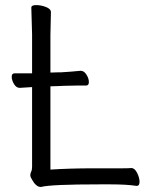

<svg xmlns="http://www.w3.org/2000/svg" viewBox="-20 -725 587 754"><path d="M178 -440 209 -441H220Q256 -443 296 -447H297Q310 -447 319.5 -432Q329 -417 329 -403Q329 -389 318 -389H279Q251 -389 231 -388L209 -387L178 -386V-59Q256 -64 345 -64H458Q482 -64 495 -65H496Q509 -65 518.5 -46Q528 -27 528 -11Q528 5 517 5H516Q477 -1 413 -1H372Q180 -1 142 9H139Q122 9 106 -19Q99 -30 99 -37Q99 -44 102.5 -51Q106 -58 106 -70V-383Q91 -382 58 -380H57Q44 -380 35 -395Q26 -410 26 -423.5Q26 -437 37 -437H106V-589L103 -695Q103 -705 122 -705Q141 -705 160.5 -697.5Q180 -690 180 -677L178 -588Z"/></svg>

Font: LXGW WenKai Lite
Style: Regular
Weight: 400
Designer: LXGW / Fontworks Inc.
Foundry: LXGW / Fontworks Inc.
Version: Version 1.511; March 25, 2025